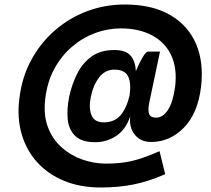

<svg xmlns="http://www.w3.org/2000/svg" viewBox="-20 -738 935 852"><path d="M428 94Q336 94 264.5 64.5Q193 35 145 -18Q97 -71 76 -143.5Q55 -216 66 -301Q77 -395 118.5 -471.5Q160 -548 224 -603.5Q288 -659 367 -688.5Q446 -718 534 -718Q655 -718 735 -671.5Q815 -625 850 -543Q885 -461 872 -352Q858 -235 796 -171.5Q734 -108 651 -108Q604 -108 578 -140.5Q552 -173 558 -222Q538 -163 496 -135Q454 -107 402 -107Q342 -107 313.5 -135Q285 -163 280.5 -208.5Q276 -254 287 -309Q299 -364 322.5 -411Q346 -458 386 -487Q426 -516 488 -516Q538 -516 559.5 -491Q581 -466 583 -422Q591 -442 601 -462Q611 -482 620.5 -495.5Q630 -509 637 -509H690L641 -276Q636 -245 642.5 -230.5Q649 -216 673 -216Q703 -216 725.5 -250.5Q748 -285 757 -353Q767 -434 740 -492Q713 -550 655 -581Q597 -612 516 -612Q458 -612 402.5 -591.5Q347 -571 300 -531Q253 -491 221.5 -433.5Q190 -376 181 -301Q172 -228 192.5 -174Q213 -120 253.5 -84Q294 -48 345.5 -30Q397 -12 450 -12Q495 -12 532 -17.5Q569 -23 605.5 -35Q642 -47 688 -67L713 35Q640 67 573 80.5Q506 94 428 94ZM440 -195Q487 -195 514 -225.5Q541 -256 555 -314Q563 -371 548 -400Q533 -429 487 -429Q446 -429 419.5 -394Q393 -359 383 -308Q373 -259 386 -227Q399 -195 440 -195Z"/></svg>

Font: Haskoy Bold
Style: Italic
Weight: 700
Designer: Ertekin Erdin
Foundry: Ertekin Erdin
Version: Version 2.000; ttfautohint (v1.8.4.7-5d5b)